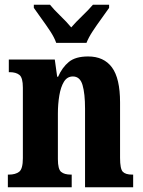

<svg xmlns="http://www.w3.org/2000/svg" viewBox="-20 -786 599 806"><path d="M13 0V-53H17Q45 -53 60.5 -65Q76 -77 76 -122V-418Q76 -460 61.5 -471.5Q47 -483 21 -483H17V-536H210L220 -464H224Q241 -503 269 -526Q297 -549 350 -549Q416 -549 450 -503Q484 -457 484 -356V-123Q484 -77 495.5 -65Q507 -53 535 -53H539V0H337V-330Q337 -393 326.5 -429Q316 -465 286 -465Q262 -465 248.5 -443Q235 -421 229 -385Q223 -349 223 -309V-118Q223 -76 236.5 -64.5Q250 -53 278 -53H281V0ZM216 -606Q208 -629 190.5 -655.5Q173 -682 154 -708Q135 -734 122 -753V-766H190Q205 -747 233 -720Q261 -693 279 -671Q298 -693 326 -720Q354 -747 370 -766H438V-753Q425 -734 406 -708Q387 -682 369.5 -655.5Q352 -629 343 -606Z"/></svg>

Font: Noto Serif Tamil ExtraCondensed ExtraBold
Style: Italic
Weight: 800
Width: 2
Italic angle: -12°
Designer: Indian Type Foundry, Tom Grace, and the Monotype Design Team
Foundry: Monotype Imaging Inc.
Version: Version 2.003; ttfautohint (v1.8.4.7-5d5b)